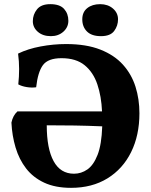

<svg xmlns="http://www.w3.org/2000/svg" viewBox="-20 -897 726 924"><path d="M322 7Q246 7 192.5 -18Q139 -43 105.5 -86.5Q72 -130 55 -187Q38 -244 35 -307Q42 -341 64 -361H471Q468 -433 448.5 -491Q429 -549 387.5 -583Q346 -617 276 -617Q211 -617 186.5 -583.5Q162 -550 154 -477Q132 -474 108 -478Q84 -482 68 -491Q72 -528 72 -565Q72 -602 67 -639Q114 -662 175.5 -673.5Q237 -685 298 -685Q395 -685 462.5 -658.5Q530 -632 571.5 -586Q613 -540 632 -480Q651 -420 651 -352Q651 -246 611 -165Q571 -84 497 -38.5Q423 7 322 7ZM205 -294Q205 -182 238 -121.5Q271 -61 336 -61Q371 -61 400.5 -81.5Q430 -102 449.5 -151.5Q469 -201 472 -289Q400 -292 338.5 -293Q277 -294 205 -294ZM466 -723Q421 -723 398.5 -745.5Q376 -768 376 -804Q376 -839 400 -858Q424 -877 462 -877Q499 -877 523.5 -856Q548 -835 548 -804Q548 -773 529.5 -748Q511 -723 466 -723ZM225 -723Q186 -723 162 -744Q138 -765 138 -795Q138 -827 158 -852Q178 -877 222 -877Q268 -877 288.5 -854Q309 -831 309 -797Q309 -766 285 -744.5Q261 -723 225 -723Z"/></svg>

Font: Vollkorn ExtraBold
Style: Regular
Weight: 800
Designer: Friedrich Althausen
Foundry: Friedrich Althausen
Version: Version 5.000; ttfautohint (v1.8.3)